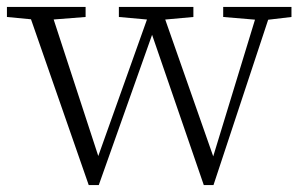

<svg xmlns="http://www.w3.org/2000/svg" viewBox="-24 -528 867 554"><path d="M232 6 53 -508H119L269 -49H249L255 -65L413 -508H440L601 -49H583L587 -63L723 -508H762L592 6H564L404 -459H427L421 -445L261 6ZM-4 -479V-508H223V-479L108 -470H90ZM319 -479V-508H534V-479L435 -470H419ZM620 -479V-508H817V-479L741 -470H727Z"/></svg>

Font: Noto Serif HK ExtraLight
Style: Regular
Weight: 200
Designer: Ryoko NISHIZUKA 西塚涼子 (kana & ideographs); Frank Grießhammer (Latin, Greek & Cyrillic); Wenlong ZHANG 张文龙 (bopomofo); San
Foundry: Adobe
Version: Version 2.002-H1;hotconv 1.1.0;makeotfexe 2.6.0